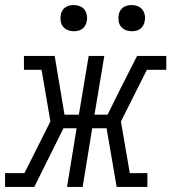

<svg xmlns="http://www.w3.org/2000/svg" viewBox="-53 -742 680 762"><path d="M83 0H-33V-55H44L147 -260L112 -465H42V-520H164L203 -287H260L299 -520H361L322 -287H374L425 -390L491 -520H607V-465H530L427 -260L462 -55H532V0H410L370 -233H313L275 0H213L251 -233H199ZM470 -618Q457 -618 446 -622.5Q435 -627 427.5 -636Q420 -645 418 -657.5Q416 -670 418 -683Q419 -691 424 -699.5Q429 -708 436.5 -713Q444 -718 452.5 -720Q461 -722 469 -722Q482 -722 493.5 -717.5Q505 -713 512 -704Q519 -695 521.5 -682.5Q524 -670 521 -657Q520 -649 515 -640.5Q510 -632 503 -627Q496 -622 487 -620Q478 -618 470 -618ZM240 -618Q227 -618 216 -622.5Q205 -627 197.5 -636Q190 -645 188 -657.5Q186 -670 188 -683Q189 -691 194 -699.5Q199 -708 206.5 -713Q214 -718 222.5 -720Q231 -722 239 -722Q252 -722 263.5 -717.5Q275 -713 282 -704Q289 -695 291.5 -682.5Q294 -670 291 -657Q290 -649 285 -640.5Q280 -632 273 -627Q266 -622 257 -620Q248 -618 240 -618Z"/></svg>

Font: Iosevka HT Light Extended
Style: Italic
Weight: 300
Width: 7
Italic angle: -9°
Monospace: yes
Designer: Belleve Invis
Foundry: Belleve Invis
Version: Version 32.3.0; ttfautohint (v1.8.4)